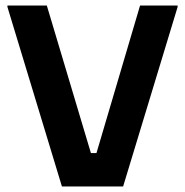

<svg xmlns="http://www.w3.org/2000/svg" viewBox="-20 -670 665 690"><path d="M202.5 0H422.5L618.3 -645V-650H483.3L326.7 -120H306.7L148.3 -650H6.7V-645Z"/></svg>

Font: Familjen Grotesk GF
Style: Bold
Weight: 700
Designer: Anders Wikstroem, Jonas Baeckman, Matilda Gysing, Kristian Moeller
Foundry: Familjen STHLM AB
Version: Version 2.000; Beta; Release 4; Build 6